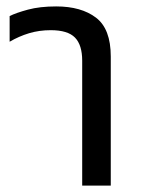

<svg xmlns="http://www.w3.org/2000/svg" viewBox="-20 -578 446 598"><path d="M236 0V-389Q236 -438 213.5 -461Q191 -484 138 -484Q102 -484 70.5 -474.5Q39 -465 10 -448V-528Q30 -538 67 -548Q104 -558 155 -558Q233 -558 279 -523Q325 -488 325 -402V0Z"/></svg>

Font: Noto Sans Living
Style: Regular
Weight: 400
Designer: Monotype Design Team
Foundry: Monotype Imaging Inc.
Version: Version 2.013; ttfautohint (v1.8.4.7-5d5b)